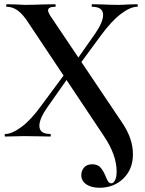

<svg xmlns="http://www.w3.org/2000/svg" viewBox="-20 -645 687 907"><path d="M364 182Q364 162 377 146.5Q390 131 416 131Q441 131 454.5 146Q468 161 479 188Q485 204 491 212.5Q497 221 506 221Q516 221 523.5 206Q531 191 531 166Q531 87 471 -2L117 -533Q90 -576 65 -594.5Q40 -613 12 -613Q9 -613 9 -619Q9 -625 12 -625L55 -624Q83 -622 97 -622Q132 -622 184 -624L241 -625Q243 -625 243 -619Q243 -613 241 -613Q207 -613 207 -596Q207 -588 216 -573L558 -64Q608 10 608 84Q608 154 563 198Q518 242 450 242Q412 242 388 226Q364 210 364 182ZM5 -12Q36 -12 81 -45Q126 -78 175 -146L298 -312L316 -298L205 -140Q166 -85 166 -51Q166 -12 218 -12Q220 -12 220 -6Q220 0 218 0Q185 0 168 -1L94 -2L47 -1Q34 0 5 0Q2 0 2 -6Q2 -12 5 -12ZM317 -326 428 -484Q467 -540 467 -574Q467 -613 415 -613Q413 -613 413 -619Q413 -625 415 -625L465 -624Q505 -622 539 -622Q560 -622 586 -624L628 -625Q631 -625 631 -619Q631 -613 628 -613Q596 -613 551.5 -579.5Q507 -546 457 -478L335 -312Z"/></svg>

Font: Cormorant SC
Style: Bold
Weight: 700
Designer: Christian Thalmann (Catharsis Fonts)
Foundry: Catharsis Fonts
Version: Version 4.000